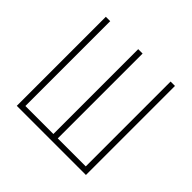

<svg xmlns="http://www.w3.org/2000/svg" viewBox="-137 -666 805 805"><g transform="rotate(45 265.0 -264.0)"><path d="M60 0V-528H86V-25H252V-528H278V-25H444V-528H470V0Z"/></g></svg>

Font: Noto Sans Mono Condensed Thin
Style: Regular
Weight: 100
Width: 3
Designer: Monotype Design Team
Foundry: Monotype Imaging Inc.
Version: Version 2.014; ttfautohint (v1.8.4.7-5d5b)